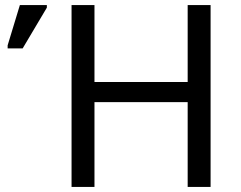

<svg xmlns="http://www.w3.org/2000/svg" viewBox="-20 -734 945 754"><path d="M807 0H717V-333H351V0H261V-714H351V-412H717V-714H807ZM10 -544V-556L58 -714H164V-704L69 -544Z"/></svg>

Font: RS Noto Sans
Style: Regular
Weight: 400
Designer: Monotype Design Team
Foundry: Monotype Imaging Inc.
Version: Version 3.10